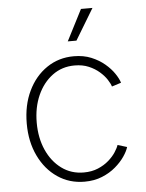

<svg xmlns="http://www.w3.org/2000/svg" viewBox="-54 -799 648 851"><g transform="rotate(-5 270.0 -373.0)"><path d="M288.1 9.3Q220.7 9.3 168 -26.6Q115.2 -62.5 85 -125.5Q54.7 -188.5 54.7 -269.5Q54.7 -351.1 85 -414.1Q115.2 -477.1 168 -512.9Q220.7 -548.8 288.1 -548.8Q331.5 -548.8 365.7 -534.7Q399.9 -520.5 425 -499.3Q450.2 -478 465.8 -454.8Q481.4 -431.6 486.8 -413.6L445.3 -400.4Q441.4 -413.6 429.7 -431.6Q418 -449.7 398.2 -467Q378.4 -484.4 351.1 -496.1Q323.7 -507.8 288.1 -507.8Q231.9 -507.8 189.5 -476.3Q147 -444.8 123 -391.1Q99.1 -337.4 99.1 -269.5Q99.1 -201.7 123 -147.9Q147 -94.2 189.5 -63Q231.9 -31.7 288.1 -31.7Q323.7 -31.7 351.6 -43.5Q379.4 -55.2 399.4 -72.8Q419.4 -90.3 431.4 -108.9Q443.4 -127.4 447.3 -140.1L488.8 -127.4Q483.4 -108.9 467.5 -85.7Q451.7 -62.5 426.3 -40.8Q400.9 -19 366.2 -4.9Q331.5 9.3 288.1 9.3ZM267.6 -616.7 338.4 -754.9H389.6L306.2 -616.7Z"/></g></svg>

Font: Inter 17pt ExtraLight
Style: Regular
Weight: 250
Version: Version 4.001;git-66647c0bb